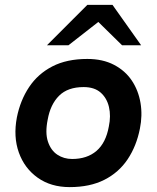

<svg xmlns="http://www.w3.org/2000/svg" viewBox="-20 -757 640 785"><path d="M265 8Q188 8 134 -30.5Q80 -69 57 -133.5Q34 -198 49 -277Q63 -347 99 -401Q135 -455 194 -485.5Q253 -516 337 -516Q400 -516 446 -492Q492 -468 519 -427.5Q546 -387 554.5 -336Q563 -285 552 -231Q538 -160 502 -106Q466 -52 407 -22Q348 8 265 8ZM275 -107Q336 -107 374.5 -140Q413 -173 425 -240Q434 -283 425.5 -319.5Q417 -356 391.5 -378.5Q366 -401 322 -401Q257 -401 221.5 -365.5Q186 -330 175 -268Q164 -214 176 -178Q188 -142 214.5 -124.5Q241 -107 275 -107ZM479 -572 368 -681 337 -737H440L557 -572ZM172 -572 337 -737H440L397 -679L260 -572Z"/></svg>

Font: REM Medium Medium
Style: Italic
Weight: 500
Italic angle: -11°
Version: Version 1.005;gftools[0.9.28]